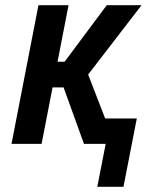

<svg xmlns="http://www.w3.org/2000/svg" viewBox="-20 -550 590 734"><path d="M352 164 384 0H301L223 -216H181L139 0H24L127 -530H242L200 -314H227L388 -530H521L317 -265L382 -97H503L452 164Z"/></svg>

Font: Lode
Style: Bold Italic
Weight: 700
Italic angle: -11°
Monospace: yes
Designer: Belleve Invis
Foundry: Belleve Invis
Version: Version 29.2.0; ttfautohint (v1.8.3)